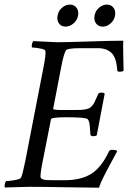

<svg xmlns="http://www.w3.org/2000/svg" viewBox="-27 -829 588 852"><path d="M392.6 -759.8Q396 -780.3 412.1 -794.4Q428.2 -808.6 447.3 -808.6Q466.3 -808.6 476.8 -794.4Q487.3 -780.3 483.4 -759.8Q480 -739.3 463.9 -725.1Q447.8 -710.9 428.7 -710.9Q409.7 -710.9 399.2 -725.1Q388.7 -739.3 392.6 -759.8ZM228.5 -759.8Q231.9 -780.3 248 -794.4Q264.2 -808.6 283.2 -808.6Q302.2 -808.6 312.7 -794.4Q323.2 -780.3 319.3 -759.8Q315.9 -739.3 299.3 -725.1Q282.7 -710.9 263.7 -710.9Q244.6 -710.9 234.6 -725.1Q224.6 -739.3 228.5 -759.8ZM227.5 -641.6Q268.6 -641.6 369.1 -645Q469.7 -648.4 520.5 -648.4Q518.6 -636.2 520 -580.1Q521.5 -523.9 521.5 -515.6Q516.6 -510.7 503.9 -510.7Q493.2 -510.7 493.2 -517.6Q489.7 -572.8 468 -594Q446.3 -615.2 407.2 -615.2H329.1Q270 -615.2 264.6 -604.5Q254.4 -584 245.1 -534.2L209 -346.7Q208.5 -344.7 211.7 -343.5Q214.8 -342.3 220.5 -341.8Q226.1 -341.3 232.4 -341.1Q238.8 -340.8 247.1 -340.8H294.9Q317.4 -340.8 330.1 -341.3Q342.8 -341.8 354.2 -344.2Q365.7 -346.7 371.6 -350.3Q377.4 -354 383.3 -361.3Q389.2 -368.7 393.6 -377.9Q397.9 -387.2 404.3 -401.9Q405.3 -403.8 405.8 -405Q406.2 -406.2 407 -408Q407.7 -409.7 408.2 -411.1Q411.1 -418 423.8 -418Q434.1 -418 437.5 -413.1L402.3 -228.5Q398.4 -224.6 386.7 -224.6Q375.5 -224.6 374 -232.4Q372.1 -272 369.4 -283.9Q366.7 -295.9 361.3 -300.8Q351.1 -308.6 266.6 -308.6Q201.2 -308.6 199.2 -299.8L161.1 -106.4Q148.9 -44.4 154.3 -39.1Q161.1 -32.2 172.9 -30.8Q184.6 -29.3 216.8 -29.3H259.8Q335 -29.3 380.9 -59.6Q424.3 -88.4 457 -158.2Q460 -164.1 471.7 -164.1Q489.3 -164.1 493.2 -158.2Q486.8 -146 465.3 -106.4Q443.8 -66.9 431.2 -41.3Q418.5 -15.6 412.1 3.9Q365.7 3.9 266.4 2Q167 0 103.5 0Q81.1 0 46.4 1.5Q11.7 2.9 -4.9 2.9Q-7.8 -1 -5.9 -11.2Q-3.9 -21.5 0 -25.4Q13.7 -25.4 38.6 -29.8Q63.5 -34.2 66.4 -41Q73.2 -54.7 85 -113.3L166 -530.3Q176.8 -585 174.8 -602.5Q174.3 -609.4 151.6 -613.8Q128.9 -618.2 115.2 -618.2Q112.8 -621.6 114.7 -632.3Q116.7 -643.1 121.1 -646.5Q213.9 -641.6 227.5 -641.6Z"/></svg>

Font: Crimson
Style: Italic
Weight: 400
Italic angle: -11°
Version: Version 0.8